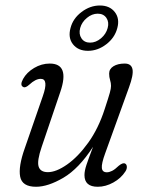

<svg xmlns="http://www.w3.org/2000/svg" viewBox="-20 -688 552 716"><path d="M446.5 -78Q452.5 -75 453 -66.2Q453.5 -57.5 447.5 -48.5Q431.5 -23.5 402.8 -7.5Q374 8.5 344.5 8.5Q295 8.5 295 -35Q295 -51 302.5 -73.5Q310 -96 327 -140.5Q274 -59 216.5 -25.2Q159 8.5 114.5 8.5Q62.5 8.5 55.2 -29.2Q48 -67 72.5 -135.5L139.5 -329Q162.5 -394 132 -394Q112.5 -394 89.5 -372.5Q74.5 -359 67 -363.5Q53 -369.5 66 -393.5Q79.5 -418 107.2 -434.5Q135 -451 165.5 -451Q241 -451 205 -345.5L135.5 -140.5Q117.5 -88 124 -67Q130.5 -46 158.5 -46Q189.5 -46 230.2 -74.5Q271 -103 309 -155.8Q347 -208.5 370.5 -281.5Q385 -325.5 389.5 -341.8Q394 -358 394 -367.5Q394 -378.5 390.5 -389.5Q387 -400.5 387 -413.5Q387 -431 403.2 -441Q419.5 -451 445 -451Q469.5 -451 474 -430.2Q478.5 -409.5 461 -362L372.5 -117Q358 -77.5 359.8 -61.5Q361.5 -45.5 378.5 -45.5Q387.5 -45.5 398 -50.8Q408.5 -56 423 -70Q438.5 -82.5 446.5 -78ZM308 -498.5Q271.5 -498.5 252.2 -522.8Q233 -547 243 -583.5Q252 -619 284 -643.2Q316 -667.5 352.5 -667.5Q389 -667.5 408 -643.2Q427 -619 417.5 -583.5Q408 -547 376.2 -522.8Q344.5 -498.5 308 -498.5ZM344.5 -637Q323 -637 304 -621.2Q285 -605.5 279 -583.5Q273 -561 283.8 -545Q294.5 -529 316 -529Q337.5 -529 356.5 -545Q375.5 -561 381.5 -583.5Q387.5 -605.5 376.8 -621.2Q366 -637 344.5 -637Z"/></svg>

Font: Fraunces 72pt SuperSoft Light
Style: Italic
Weight: 300
Italic angle: -16°
Version: Version 1.000;[b76b70a41]